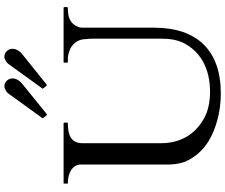

<svg xmlns="http://www.w3.org/2000/svg" viewBox="-94 -898 1005 856"><g transform="rotate(-90 408.0 -469.5)"><path d="M713 -284V-604C713 -616 718 -627 723 -636C738 -660 761 -669 801 -669C802 -669 803 -670 804 -670C805 -672 805 -672 805 -673V-685C805 -687 803 -688 801 -688H561C558 -689 557 -688 557 -685V-673C557 -670 558 -669 561 -669H571C595 -669 621 -660 632 -650C649 -638 662 -616 662 -590C664 -579 664 -567 664 -556V-246C664 -211 658 -181 646 -155C609 -81 536 -35 426 -35C393 -35 362 -40 334 -50C258 -81 198 -147 198 -254V-604C198 -655 235 -669 286 -669C287 -669 288 -670 289 -670C290 -672 290 -672 290 -673V-685C290 -687 288 -688 286 -688H21C19 -689 18 -688 18 -685V-673C17 -670 18 -669 21 -669C63 -669 103 -650 103 -610V-220C103 -192 108 -167 116 -145C137 -99 167 -67 208 -41C262 -9 336 13 420 13C612 13 713 -93 713 -284ZM452 -952C446 -952 440 -950 434 -946C427 -943 421 -937 415 -928L311 -784C310 -783 309 -782 309 -781C309 -780 310 -779 311 -778C315 -773 319 -768 323 -763H325C326 -763 328 -763 329 -764L460 -870C472 -879 487 -896 487 -916C487 -935 471 -952 452 -952ZM584 -952C578 -952 572 -950 566 -946C559 -943 553 -937 547 -928L443 -784C442 -783 441 -782 441 -781C441 -780 442 -779 443 -778C447 -773 451 -768 455 -763H457C458 -763 459 -763 460 -764L592 -870C604 -879 619 -896 619 -916C619 -935 603 -952 584 -952Z"/></g></svg>

Font: fbb
Style: Regular
Weight: 400
Designer: David J. Perry, Michael Sharpe
Version: Version 1.045